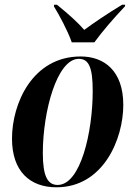

<svg xmlns="http://www.w3.org/2000/svg" viewBox="-20 -786 574 816"><path d="M285 -606H381C416 -654 461 -706 511 -759L512 -766H499C433 -726 376 -687 338 -659C311 -690 275 -723 222 -766H210L209 -759C231 -724 269 -653 285 -606ZM220 10C419 10 504 -195 504 -340C504 -486 422 -546 323 -546C118 -546 31 -346 31 -197C31 -58 107 10 220 10ZM225 0C183 0 162 -36 162 -135C162 -312 222 -536 315 -536C359 -536 374 -496 374 -399C374 -226 323 0 225 0Z"/></svg>

Font: Noto Serif Display Condensed
Style: Bold Italic
Weight: 700
Width: 3
Italic angle: -12°
Designer: Monotype Design Team
Foundry: Monotype Imaging Inc.
Version: Version 2.009